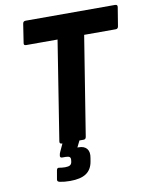

<svg xmlns="http://www.w3.org/2000/svg" viewBox="-93 -723 774 988"><g transform="rotate(-10 294.5 -229.0)"><path d="M185 0Q171 0 173 -13L255 -531H91Q77 -531 80 -544L95 -642Q97 -655 110 -655H577Q591 -655 589 -642L573 -544Q571 -531 559 -531H394L311 -13Q309 0 298 0ZM193 197Q162 197 139 192Q125 189 127 178L135 132Q137 118 148 120Q154 121 162 122Q170 123 179 123Q197 123 205 118Q213 113 215 102L216 94Q218 81 212 76Q206 71 191 71H174Q160 71 163 58Q164 49 168 41L202 -33Q208 -45 218 -45H284Q298 -45 292 -33L259 34H266Q295 34 308.5 51Q322 68 316 99L313 117Q306 158 277 177.5Q248 197 193 197Z"/></g></svg>

Font: Sofia Sans ExtraBold
Style: Italic
Weight: 800
Italic angle: -9°
Designer: Botio Nikoltchev, Ani Petrova
Foundry: lettersoup
Version: Version 4.100; ttfautohint (v1.8.4.7-5d5b)